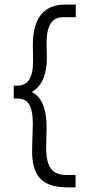

<svg xmlns="http://www.w3.org/2000/svg" viewBox="-20 -721 415 836"><path d="M282 95H309V41H271C208 41 181 10 181 -81L183 -165C183 -250 160 -301 118 -320C161 -345 184 -394 184 -468L183 -538C183 -609 207 -646 253 -646H310V-701H263C172 -701 123 -643 123 -527L124 -455C124 -379 100 -348 55 -348H40V-292H55C98 -292 123 -268 123 -180L120 -80C115 60 174 95 282 95Z"/></svg>

Font: Inconsolata Condensed
Style: Regular
Weight: 400
Width: 3
Monospace: yes
Designer: Raph Levien, Cyreal, Brenton Simpson
Foundry: Raph Levien, Cyreal, Google
Version: Version 3.100